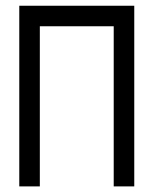

<svg xmlns="http://www.w3.org/2000/svg" viewBox="-20 -665 548 685"><path d="M459 0H385.7V-571.3H122.1V0H48.8V-644.5H459Z"/></svg>

Font: Catrinity
Style: Regular
Weight: 400
Designer: Alexander Lange
Foundry: High-Logic / Made with FontCreator
Version: Version 2.090;May 20, 2024;FontCreator 15.0.0.2974 64-bit